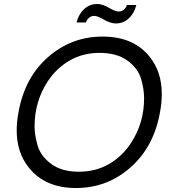

<svg xmlns="http://www.w3.org/2000/svg" viewBox="-20 -932 868 966"><path d="M376 -68Q462 -68 529 -107Q596 -146 640 -214Q705 -314 705 -438Q705 -483 689.5 -536Q674 -589 620.5 -627.5Q567 -666 481 -666Q396 -666 329.5 -627Q263 -588 219 -521Q154 -420 154 -297Q154 -252 169.5 -199Q185 -146 238 -107Q291 -68 376 -68ZM362 14Q206 14 124 -90Q64 -165 64 -277Q64 -319 73 -367Q104 -542 222 -645Q340 -748 496 -748Q653 -748 734 -645Q794 -570 794 -458Q794 -415 785 -367Q754 -193 636.5 -89.5Q519 14 362 14ZM563 -814Q534 -814 498 -836Q470 -852 454 -852Q426 -852 412 -819H365Q376 -862 404 -887Q432 -912 469 -912Q497 -912 533 -890Q561 -874 577 -874Q606 -874 619 -907H666Q655 -864 627.5 -839Q600 -814 563 -814Z"/></svg>

Font: YamahaIndonesia935. App
Style: Italic
Weight: 400
Italic angle: -10°
Designer: Dalton Maag Ltd
Foundry: Dalton Maag Ltd
Version: Version 1.002; January 01, 2024; Regular/Italic